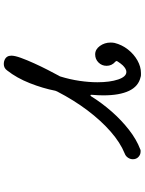

<svg xmlns="http://www.w3.org/2000/svg" viewBox="108 -666 783 1040"><g transform="rotate(90 500.0 -145.5)"><path d="M305 222Q281 212 281 185Q281 166 293 133Q305 100 322.5 61.5Q340 23 358 -12Q376 -47 389 -71Q391 -74 392 -76Q393 -78 394 -81Q410 -133 417.5 -184.5Q425 -236 425 -281Q425 -349 410 -393.5Q395 -438 369 -438Q353 -438 334 -419Q329 -414 323.5 -406.5Q318 -399 312 -390Q310 -386 310 -385Q310 -382 314 -378Q336 -359 336 -331Q336 -305 318 -287Q300 -269 274 -269Q247 -269 228.5 -294.5Q210 -320 210 -353Q210 -358 210.5 -363.5Q211 -369 212 -374Q222 -414 247.5 -446.5Q273 -479 307 -498Q341 -517 375 -517Q380 -517 386 -517Q392 -517 397 -515Q447 -504 471.5 -452.5Q496 -401 496 -314Q496 -284 493 -251V-248Q493 -244 495.5 -243.5Q498 -243 501 -247Q537 -305 583.5 -358Q630 -411 682.5 -452Q735 -493 788 -513Q791 -515 794.5 -515Q798 -515 801 -515Q817 -515 829.5 -503.5Q842 -492 842 -473Q842 -459 833.5 -446.5Q825 -434 811 -429Q752 -405 692.5 -353Q633 -301 577.5 -227.5Q522 -154 475 -63Q472 -57 471 -53Q458 14 430 85Q402 156 361 208Q348 226 326 226Q314 226 305 222Z"/></g></svg>

Font: Kiwi Maru Medium
Style: Regular
Weight: 500
Designer: Hiroki-Chan
Version: Version 1.100